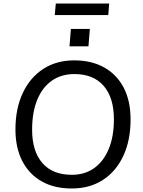

<svg xmlns="http://www.w3.org/2000/svg" viewBox="-20 -1065 815 1094"><path d="M389 9Q289 9 217.5 -31.5Q146 -72 107 -147.5Q68 -223 68 -327Q68 -446 109.5 -534.5Q151 -623 226 -672Q301 -721 403 -721Q502 -721 574 -680.5Q646 -640 685 -565Q724 -490 724 -384Q724 -265 682.5 -176.5Q641 -88 566 -39.5Q491 9 389 9ZM389 -69Q463 -69 516.5 -107Q570 -145 599.5 -216Q629 -287 629 -385Q629 -509 570.5 -576Q512 -643 404 -643Q329 -643 275 -605Q221 -567 192 -496Q163 -425 163 -326Q163 -203 221.5 -136Q280 -69 389 -69ZM384 -900H492L484 -801H376ZM292 -979 298 -1045H602L597 -979Z"/></svg>

Font: Muli Medium
Style: Italic
Weight: 500
Italic angle: -4.541°
Designer: Vernon Adams
Foundry: Vernon Adams
Version: Version 2.100; ttfautohint (v1.8.1.43-b0c9)